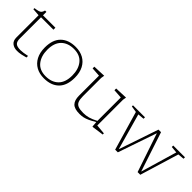

<svg xmlns="http://www.w3.org/2000/svg" viewBox="142 -1420 2280 2280"><g transform="rotate(45 1282.5 -280.0)"><path d="M159.5 -123.5Q159.5 -73.5 181.2 -51.8Q203 -30 263 -30Q302.5 -30 375 -45.5V-19Q334.5 -8 310.8 -2.8Q287 2.5 271 3.8Q255 5 236.5 5Q188.5 5 155.2 -21.2Q122 -47.5 122 -103.5V-475.5L27.5 -482.5V-500.5Q68.5 -506 89.5 -512.5Q110.5 -519 120.5 -532Q130.5 -545 136.5 -569.5H159.5V-512H368V-479H159.5Z M695 10Q620 10 563.8 -21.2Q507.5 -52.5 476 -112.2Q444.5 -172 444.5 -257Q444.5 -388.5 512.5 -455.2Q580.5 -522 701 -522Q776 -522 832.5 -490.8Q889 -459.5 920.2 -399.8Q951.5 -340 951.5 -255Q951.5 -124 883.8 -57Q816 10 695 10ZM693 -22Q794.5 -22 853 -80Q911.5 -138 911.5 -252Q911.5 -358 858.8 -424Q806 -490 703 -490Q602 -490 543.2 -432Q484.5 -374 484.5 -260Q484.5 -154.5 537.2 -88.2Q590 -22 693 -22Z M1174 -169Q1174 -115 1186.5 -84.8Q1199 -54.5 1230.2 -42Q1261.5 -29.5 1317.5 -29.5Q1362 -29.5 1404 -41Q1446 -52.5 1503 -82.5V-475.5L1388.5 -483V-512L1547.5 -518.5L1540.5 -475.5V-43L1662 -32V-12.5L1519.5 7H1509L1503.5 -63Q1455.5 -34.5 1420.8 -18.5Q1386 -2.5 1356.5 3.8Q1327 10 1293.5 10Q1207.5 10 1172 -26.8Q1136.5 -63.5 1136.5 -140.5V-475.5L1022 -483V-512L1181 -518.5L1174 -475.5Z M2430 -480 2346.5 -488V-512H2544V-488L2464.5 -480.5L2315.5 10H2270.5L2106 -477.5H2105.5L1938.5 10H1893.5L1751 -480.5L1671 -493V-512H1872.5V-488L1792 -480.5L1920 -24L2089 -522H2132L2296 -24.5Z"/></g></svg>

Font: Newsreader Caption ExtraLight
Style: Regular
Weight: 275
Designer: Hugues Gentile
Foundry: Production Type
Version: Version 1.001